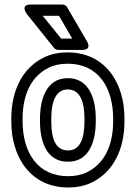

<svg xmlns="http://www.w3.org/2000/svg" viewBox="-20 -795 611 850"><path d="M481 -269V-259C481 -141 435 -67 366 -33C342 -21 314 -15 281 -15C148 -15 80 -118 80 -259V-269C80 -387 126 -461 195 -495C219 -507 247 -513 280 -513C413 -513 481 -410 481 -269ZM30 -269V-259C30 -218 35 -180 46 -145C77 -42 156 35 281 35C320 35 356 28 388 12C477 -32 531 -127 531 -259V-269C531 -310 526 -348 515 -383C484 -486 405 -563 280 -563C241 -563 205 -556 173 -540C84 -496 30 -401 30 -269ZM404 -269C404 -352 378 -449 280 -449C183 -449 157 -351 157 -269V-259C157 -175 182 -79 281 -79C379 -79 404 -176 404 -259ZM354 -269V-259C354 -176 332 -129 281 -129C229 -129 207 -175 207 -259V-269C207 -351 230 -399 280 -399C331 -399 354 -351 354 -269ZM300 -624H251L169 -725H241ZM343 -574C390 -574 365 -612 365 -612L277 -763C273 -770 265 -775 256 -775H117C67 -775 98 -734 98 -734L219 -583C224 -577 231 -574 239 -574Z"/></svg>

Font: Asimov
Style: NarOu
Weight: 500
Designer: Google
Version: Version 2.000980; 2014